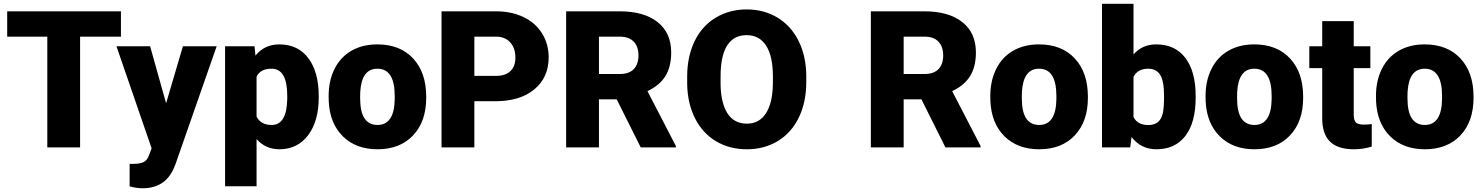

<svg xmlns="http://www.w3.org/2000/svg" viewBox="-20 -770 7744 1003"><path d="M611.8 -578.6H398.4V0H227.1V-578.6H17.6V-710.9H611.8Z M847.7 -230.5 935.5 -528.3H1111.8L896.5 88.4L887.2 110.8Q841.3 213.4 725.1 213.4Q692.9 213.4 657.2 203.6V85.9H678.7Q713.4 85.9 731.7 75.9Q750 65.9 758.8 40L772 4.9L588.4 -528.3H764.2Z M1645 -260.3Q1645 -137.2 1589.6 -63.7Q1534.2 9.8 1439.9 9.8Q1367.2 9.8 1320.3 -43.5V203.1H1155.8V-528.3H1309.6L1314.5 -479.5Q1361.8 -538.1 1439 -538.1Q1536.6 -538.1 1590.8 -466.1Q1645 -394 1645 -268.1ZM1480.5 -270.5Q1480.5 -411.1 1398.4 -411.1Q1339.8 -411.1 1320.3 -369.1V-161.1Q1341.8 -117.2 1399.4 -117.2Q1478 -117.2 1480.5 -252.9Z M1696.8 -269Q1696.8 -348.1 1727.5 -409.9Q1758.3 -471.7 1815.9 -504.9Q1873.5 -538.1 1951.2 -538.1Q2069.8 -538.1 2138.2 -464.6Q2206.5 -391.1 2206.5 -264.6V-258.8Q2206.5 -135.3 2137.9 -62.7Q2069.3 9.8 1952.1 9.8Q1839.4 9.8 1771 -57.9Q1702.6 -125.5 1697.3 -241.2ZM1861.3 -258.8Q1861.3 -185.5 1884.3 -151.4Q1907.2 -117.2 1952.1 -117.2Q2040 -117.2 2042 -252.4V-269Q2042 -411.1 1951.2 -411.1Q1868.7 -411.1 1861.8 -288.6Z M2458 -241.2V0H2286.6V-710.9H2570.3Q2651.9 -710.9 2714.6 -680.9Q2777.3 -650.9 2811.8 -595.5Q2846.2 -540 2846.2 -469.7Q2846.2 -365.7 2771.7 -303.5Q2697.3 -241.2 2567.4 -241.2ZM2458 -373.5H2570.3Q2620.1 -373.5 2646.2 -398.4Q2672.4 -423.3 2672.4 -468.8Q2672.4 -518.6 2645.5 -548.3Q2618.7 -578.1 2572.3 -578.6H2458Z M3201.7 -251H3108.9V0H2937.5V-710.9H3217.3Q3343.8 -710.9 3415 -654.8Q3486.3 -598.6 3486.3 -496.1Q3486.3 -421.9 3456.3 -373Q3426.3 -324.2 3362.3 -293.9L3510.7 -7.3V0H3327.1ZM3108.9 -383.3H3217.3Q3266.1 -383.3 3290.8 -408.9Q3315.4 -434.6 3315.4 -480.5Q3315.4 -526.4 3290.5 -552.5Q3265.6 -578.6 3217.3 -578.6H3108.9Z M4191.9 -340.8Q4191.9 -236.8 4153.3 -156.7Q4114.7 -76.7 4043.7 -33.4Q3972.7 9.8 3881.8 9.8Q3791 9.8 3720.7 -32Q3650.4 -73.7 3611.1 -151.4Q3571.8 -229 3569.8 -329.6V-369.6Q3569.8 -474.1 3608.2 -554Q3646.5 -633.8 3718 -677.2Q3789.6 -720.7 3880.9 -720.7Q3971.2 -720.7 4042 -677.7Q4112.8 -634.8 4152.1 -555.4Q4191.4 -476.1 4191.9 -373.5ZM4017.6 -370.6Q4017.6 -476.6 3982.2 -531.5Q3946.8 -586.4 3880.9 -586.4Q3752 -586.4 3744.6 -393.1L3744.1 -340.8Q3744.1 -236.3 3778.8 -180.2Q3813.5 -124 3881.8 -124Q3946.8 -124 3981.9 -179.2Q4017.1 -234.4 4017.6 -337.9Z M4793.5 -251H4700.7V0H4529.3V-710.9H4809.1Q4935.5 -710.9 5006.8 -654.8Q5078.1 -598.6 5078.1 -496.1Q5078.1 -421.9 5048.1 -373Q5018.1 -324.2 4954.1 -293.9L5102.5 -7.3V0H4918.9ZM4700.7 -383.3H4809.1Q4857.9 -383.3 4882.6 -408.9Q4907.2 -434.6 4907.2 -480.5Q4907.2 -526.4 4882.3 -552.5Q4857.4 -578.6 4809.1 -578.6H4700.7Z M5153.3 -269Q5153.3 -348.1 5184.1 -409.9Q5214.8 -471.7 5272.5 -504.9Q5330.1 -538.1 5407.7 -538.1Q5526.4 -538.1 5594.7 -464.6Q5663.1 -391.1 5663.1 -264.6V-258.8Q5663.1 -135.3 5594.5 -62.7Q5525.9 9.8 5408.7 9.8Q5295.9 9.8 5227.5 -57.9Q5159.2 -125.5 5153.8 -241.2ZM5317.9 -258.8Q5317.9 -185.5 5340.8 -151.4Q5363.8 -117.2 5408.7 -117.2Q5496.6 -117.2 5498.5 -252.4V-269Q5498.5 -411.1 5407.7 -411.1Q5325.2 -411.1 5318.4 -288.6Z M6226.1 -259.8Q6226.1 -129.9 6172.4 -60.1Q6118.7 9.8 6021 9.8Q5940.4 9.8 5891.1 -54.2L5884.3 0H5736.8V-750H5901.4V-485.8Q5947.3 -538.1 6020 -538.1Q6118.7 -538.1 6172.4 -467.3Q6226.1 -396.5 6226.1 -268.1ZM6061 -270Q6061 -346.2 6040.8 -378.7Q6020.5 -411.1 5978.5 -411.1Q5922.9 -411.1 5901.4 -368.7V-158.7Q5922.4 -116.7 5979.5 -116.7Q6037.6 -116.7 6053.2 -173.3Q6061 -201.2 6061 -270Z M6277.8 -269Q6277.8 -348.1 6308.6 -409.9Q6339.4 -471.7 6397 -504.9Q6454.6 -538.1 6532.2 -538.1Q6650.9 -538.1 6719.2 -464.6Q6787.6 -391.1 6787.6 -264.6V-258.8Q6787.6 -135.3 6719 -62.7Q6650.4 9.8 6533.2 9.8Q6420.4 9.8 6352.1 -57.9Q6283.7 -125.5 6278.3 -241.2ZM6442.4 -258.8Q6442.4 -185.5 6465.3 -151.4Q6488.3 -117.2 6533.2 -117.2Q6621.1 -117.2 6623 -252.4V-269Q6623 -411.1 6532.2 -411.1Q6449.7 -411.1 6442.9 -288.6Z M7051.8 -659.7V-528.3H7138.7V-414.1H7051.8V-172.4Q7051.8 -142.6 7062.5 -130.9Q7073.2 -119.1 7105 -119.1Q7129.4 -119.1 7146 -122.1V-4.4Q7101.6 9.8 7053.2 9.8Q6968.3 9.8 6927.7 -30.3Q6887.2 -70.3 6887.2 -151.9V-414.1H6819.8V-528.3H6887.2V-659.7Z M7168 -269Q7168 -348.1 7198.7 -409.9Q7229.5 -471.7 7287.1 -504.9Q7344.7 -538.1 7422.4 -538.1Q7541 -538.1 7609.4 -464.6Q7677.7 -391.1 7677.7 -264.6V-258.8Q7677.7 -135.3 7609.1 -62.7Q7540.5 9.8 7423.3 9.8Q7310.5 9.8 7242.2 -57.9Q7173.8 -125.5 7168.5 -241.2ZM7332.5 -258.8Q7332.5 -185.5 7355.5 -151.4Q7378.4 -117.2 7423.3 -117.2Q7511.2 -117.2 7513.2 -252.4V-269Q7513.2 -411.1 7422.4 -411.1Q7339.8 -411.1 7333 -288.6Z"/></svg>

Font: TypoPRO Roboto
Style: Regular
Weight: 900
Designer: Google
Version: Version 2.136; 2016